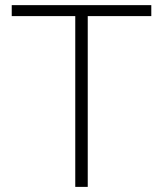

<svg xmlns="http://www.w3.org/2000/svg" viewBox="-20 -731 637 751"><path d="M323.2 0H274.4V-710.9H323.2ZM571.8 -668H25.9V-710.9H571.8Z"/></svg>

Font: Heebo ExtraLight
Style: Regular
Weight: 250
Designer: Oded Ezer
Foundry: Ezer Type House
Version: Version 3.100